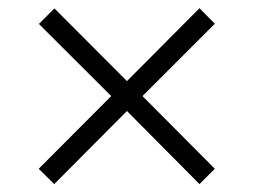

<svg xmlns="http://www.w3.org/2000/svg" viewBox="-20 -495 633 477"><path d="M513.7 -75.7 475.6 -37.6 295.4 -219.2 114.7 -37.6 76.2 -75.7 256.3 -256.3 76.7 -435.5 115.2 -474.1 295.4 -293.5 475.6 -474.6 513.7 -436 334 -256.3Z"/></svg>

Font: Scheherazade New SemiBold
Style: Regular
Weight: 600
Designer: SIL International
Foundry: SIL International
Version: Version 4.000